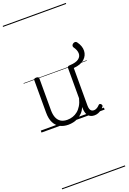

<svg xmlns="http://www.w3.org/2000/svg" viewBox="-292 -1178 1238 1846"><g transform="rotate(-20 327.0 -255.0)"><path d="M270 18Q222 18 185 -1.5Q148 -21 127.5 -61.5Q107 -102 107 -166V-496Q107 -505 113 -509.5Q119 -514 132 -514Q146 -514 152.5 -509.5Q159 -505 159 -496V-171Q159 -127 171.5 -95.5Q184 -64 210 -47Q236 -30 277 -30Q306 -30 333 -39Q360 -48 383 -66.5Q406 -85 424 -115Q442 -145 452 -186V-496Q452 -506 458.5 -510.5Q465 -515 479 -515Q541 -518 569.5 -539.5Q598 -561 597 -594.5Q596 -628 569 -665Q563 -675 566.5 -685Q570 -695 580 -701.5Q590 -708 601 -707.5Q612 -707 619 -697Q655 -648 653.5 -599.5Q652 -551 614.5 -517Q577 -483 504 -477V-93Q504 -73 508.5 -58.5Q513 -44 523 -36.5Q533 -29 547 -29Q557 -29 567 -32.5Q577 -36 587 -43Q597 -50 607 -61Q613 -67 620 -66.5Q627 -66 633 -59Q638 -54 639.5 -47Q641 -40 636 -34Q625 -19 609 -7Q593 5 575 12Q557 19 537 19Q517 19 502 13Q487 7 476 -5Q465 -17 459 -35Q453 -53 452 -76V-97Q437 -63 415.5 -41Q394 -19 370 -6Q346 7 320.5 12.5Q295 18 270 18ZM0 571H646V581H0ZM0 -20H646V0H0ZM0 -505H646V-500H0ZM0 -1091H646V-1081H0Z"/></g></svg>

Font: Playwrite PT Guides
Style: Regular
Weight: 400
Designer: Veronika Burian, José Scaglione
Foundry: TypeTogether
Version: Version 1.003